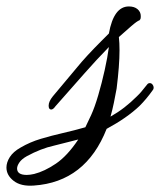

<svg xmlns="http://www.w3.org/2000/svg" viewBox="-168 -412 497 596"><path d="M-63 164Q-103 167 -125.5 149.5Q-148 132 -148 108Q-148 92 -137.5 75.5Q-127 59 -104 46Q-75 29 -41.5 19Q-8 9 27 1Q44 -3 62 -7.5Q80 -12 97 -17L115 -55Q126 -79 137 -116.5Q148 -154 157 -194.5Q166 -235 170 -266Q131 -226 94 -184Q57 -142 4 -82Q-3 -72 -9 -72Q-17 -72 -17 -84Q-17 -97 -4 -113L68 -199Q85 -220 104.5 -241Q124 -262 146 -284L170 -308Q185 -392 232 -392Q249 -392 259 -383.5Q269 -375 269 -362Q269 -356 268 -353L265 -349Q258 -347 239 -330.5Q220 -314 201 -297Q202 -288 202.5 -278Q203 -268 203 -256Q203 -209 194 -137Q190 -115 185.5 -93Q181 -71 175 -50Q198 -63 218 -78.5Q238 -94 257 -113L263 -119Q270 -126 276 -134Q282 -142 289 -150Q292 -154 297 -154Q302 -154 305.5 -149.5Q309 -145 309 -140Q309 -135 306 -132Q287 -105 265 -83Q226 -46 163 -12Q98 153 -63 164ZM-85 131Q-75 131 -62 128Q-30 120 5.5 96Q41 72 75 21Q56 26 37.5 30.5Q19 35 0 40Q-41 49 -85 73Q-101 82 -108 92.5Q-115 103 -115 111Q-115 131 -85 131Z"/></svg>

Font: Birthstone Bounce Medium
Style: Regular
Weight: 500
Designer: Robert E. Leuschke
Foundry: Rob Leuschke
Version: Version 1.010; ttfautohint (v1.8.3)